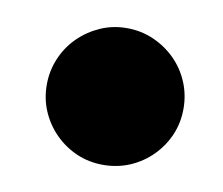

<svg xmlns="http://www.w3.org/2000/svg" viewBox="-43 -535 423 364"><g transform="rotate(10 168.0 -353.5)"><path d="M175.3 -484.9Q202.6 -484.9 226.6 -474.4Q250.5 -463.9 268.6 -446Q286.6 -428.2 296.9 -404.1Q307.1 -379.9 307.1 -353Q307.1 -325.7 296.9 -302Q286.6 -278.3 268.6 -260.3Q250.5 -242.2 226.6 -231.9Q202.6 -221.7 175.3 -221.7Q147.9 -221.7 124.3 -231.9Q100.6 -242.2 82.5 -260.3Q64.5 -278.3 54.2 -302Q43.9 -325.7 43.9 -353Q43.9 -379.9 54.2 -404.1Q64.5 -428.2 82.5 -446Q100.6 -463.9 124.3 -474.4Q147.9 -484.9 175.3 -484.9Z"/></g></svg>

Font: Aeronef
Style: Regular
Weight: 400
Designer: Peter Wiegel - CAT-Fonts Germany
Foundry: CAT-Fonts, Peter Wiegel
Version: Version 0.002